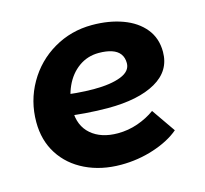

<svg xmlns="http://www.w3.org/2000/svg" viewBox="-84 -623 777 729"><g transform="rotate(-15 304.5 -258.5)"><path d="M36.6 -227.2Q36.6 -309.8 76.4 -379.3Q116.2 -448.8 184.8 -488.9Q253.4 -529 335.6 -529Q402.4 -529 455.8 -509.5Q509.2 -490 539.8 -452.4Q570.4 -414.8 570.4 -361.2Q570.4 -286.6 502 -247.6Q433.6 -208.6 313.8 -208.6Q231.4 -208.6 124.2 -223L136.4 -304.2Q217 -292 280.6 -292Q347 -292 386.9 -307.6Q426.8 -323.2 426.8 -355.2Q426.8 -377 416 -391.5Q405.2 -406 384 -413Q362.8 -420 333.2 -420Q289.2 -420 254.7 -395.4Q220.2 -370.8 200.9 -328.4Q181.6 -286 181.6 -235.8Q181.6 -174 220.8 -140.2Q260 -106.4 325.6 -106.4Q366.2 -106.4 404.3 -119.7Q442.4 -133 472.2 -154.8L536.8 -61.6Q498.2 -28.6 436.1 -8.2Q374 12.2 306.8 12.2Q228.8 12.2 167.2 -17.6Q105.6 -47.4 71.1 -101.4Q36.6 -155.4 36.6 -227.2Z"/></g></svg>

Font: Fixel Italic Variable 20240409 Display Thin
Style: Italic
Weight: 100
Italic angle: -10°
Designer: AlfaBravo + MacPaw
Foundry: Kyrylo Tkachov, Marchela Mozhyna, Serhii Makarenko, Maria Weinstein, Zakhar Kryvoshyya
Version: Version 1.211;Glyphs 3.2 (3225)